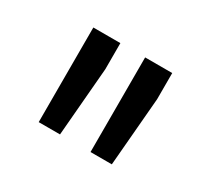

<svg xmlns="http://www.w3.org/2000/svg" viewBox="-66 -841 452 423"><g transform="rotate(30 160.0 -629.5)"><path d="M135.7 -683.6 121.1 -509.3H66.9V-750H135.7ZM267.6 -683.6 252.9 -509.3H198.7V-750H267.6Z"/></g></svg>

Font: Roboto21382017
Style: Regular
Weight: 400
Designer: Christian Robertson
Foundry: Google
Version: Version 2.138; 2017